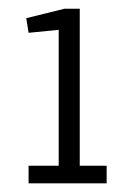

<svg xmlns="http://www.w3.org/2000/svg" viewBox="-20 -741 300 436"><path d="M44.9 -364.7H113.3V-673.3L44.9 -666.5L39.6 -699.7L126.5 -721.2H161.1V-364.7H222.2V-324.7H44.9Z"/></svg>

Font: Ufes Sans Light
Style: Regular
Weight: 200
Designer: Ricardo Esteves & Thais Bronze
Foundry: ProDesignUfes - Ricardo Esteves, Thais Bronze (This is a derivative work, based on Roboto family, by Christian Robertson
Version: Version 2.0